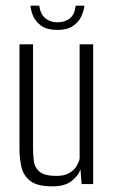

<svg xmlns="http://www.w3.org/2000/svg" viewBox="-20 -652 407 680"><path d="M166 8Q112 8 87.5 -11Q63 -30 56 -60Q49 -90 49 -123V-495H97V-132Q97 -107 99.5 -83.5Q102 -60 119.5 -44.5Q137 -29 179 -29Q209 -29 226 -39.5Q243 -50 251.5 -64.5Q260 -79 262 -90V-495H310V0H269L265 -52Q257 -29 233 -10.5Q209 8 166 8ZM183 -546Q147 -546 126.5 -560.5Q106 -575 97.5 -595Q89 -615 88 -632H119Q123 -602 140.5 -587.5Q158 -573 183 -573Q210 -573 227.5 -587Q245 -601 248 -632H279Q277 -613 267.5 -593Q258 -573 237.5 -559.5Q217 -546 183 -546Z"/></svg>

Font: Alumni Sans Light
Style: Regular
Weight: 300
Version: Version 1.018